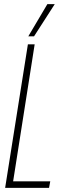

<svg xmlns="http://www.w3.org/2000/svg" viewBox="-20 -916 311 936"><path d="M5 0 116 -700H149L44 -32H225L219 0ZM118 -739 211 -896H247L146 -739Z"/></svg>

Font: Georama Condensed ExtraLight
Style: Italic
Weight: 200
Width: 3
Italic angle: -9°
Designer: Jean-Baptiste Levee
Foundry: Production Type
Version: Version 1.000